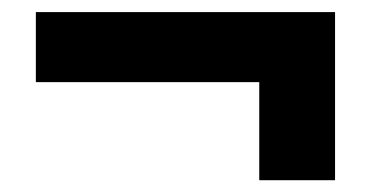

<svg xmlns="http://www.w3.org/2000/svg" viewBox="-20 -475 626 324"><path d="M40.5 -336.4H417.5V-170.9H545.4V-454.6H40.5Z"/></svg>

Font: Cascadia Code
Style: Bold
Weight: 700
Monospace: yes
Designer: Aaron Bell
Foundry: Saja Typeworks
Version: Version 2404.023